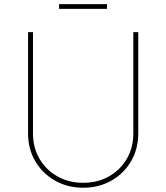

<svg xmlns="http://www.w3.org/2000/svg" viewBox="-20 -880 790 912"><path d="M613.3 -727.5H636.7V-246.1Q636.7 -172.4 602.5 -114Q568.4 -55.7 509 -22Q449.7 11.7 375 11.7Q300.8 11.7 241.5 -22Q182.1 -55.7 147.7 -114Q113.3 -172.4 113.3 -246.1V-727.5H136.7V-246.1Q136.7 -178.7 167.7 -125.7Q198.7 -72.8 252.7 -42.2Q306.6 -11.7 375 -11.7Q443.8 -11.7 497.6 -42.2Q551.3 -72.8 582.3 -125.7Q613.3 -178.7 613.3 -246.1ZM488.3 -860.4V-837.9H260.7V-860.4Z"/></svg>

Font: Inter Tight Thin
Style: Regular
Weight: 250
Designer: Rasmus Andersson
Foundry: rsms
Version: Version 3.004